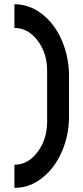

<svg xmlns="http://www.w3.org/2000/svg" viewBox="-20 -737 398 917"><path d="M205.1 -398.4C205.1 -313.5 205.1 -232.4 205.1 -156.2C205.1 -99.6 189.5 -50.8 159.2 -10.7C128.9 29.3 91.8 49.8 48.8 49.8C48.8 62.5 48.8 99.6 48.8 160.2C74.2 160.2 98.6 156.2 121.1 147.5C144.5 138.7 166 126 185.5 109.4C222.7 79.1 252.9 39.1 275.4 -12.7C297.9 -63.5 309.6 -120.1 309.6 -181.6C309.6 -212.9 309.6 -279.3 309.6 -381.8C308.6 -447.3 293 -507.8 268.6 -558.6C246.1 -606.4 214.8 -644.5 175.8 -673.8C137.7 -702.1 94.7 -716.8 48.8 -716.8C48.8 -686.5 48.8 -649.4 48.8 -603.5C91.8 -603.5 128.9 -584 159.2 -543.9C189.5 -503.9 205.1 -456.1 205.1 -398.4Z"/></svg>

Font: DropForged
Style: Regular
Weight: 400
Designer: Antoine
Version: Version 1.0